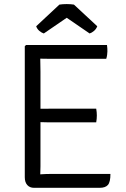

<svg xmlns="http://www.w3.org/2000/svg" viewBox="-20 -898 602 918"><path d="M508 -66.5Q508 -27.5 496 -13.8Q484 0 456.5 0H142.5Q122.5 0 110.5 -13.2Q98.5 -26.5 98.5 -50.5V-677L104.5 -683H491.5Q493 -674 493.2 -666.2Q493.5 -658.5 493.5 -652Q493.5 -645.5 492.2 -635.8Q491 -626 488 -617H233Q221 -617 205 -617Q189 -617 172.5 -617.5Q172.5 -598 173 -586.5Q173.5 -575 173.5 -555.5V-378Q190 -378 205.5 -378.2Q221 -378.5 233 -378.5H440Q443 -361.5 443 -346Q443 -330 440 -313H233Q221 -313 205.5 -313.2Q190 -313.5 173.5 -314V-102.5Q173.5 -92.5 173 -83.8Q172.5 -75 172.5 -64.5Q186 -65.5 200.8 -66Q215.5 -66.5 234 -66.5ZM333.5 -876 445 -772.5Q440 -759 429.2 -750Q418.5 -741 408.5 -738L299 -813L189.5 -738Q179.5 -741 168.5 -750Q157.5 -759 153 -772.5L264 -876Q280 -878.5 299 -878.5Q318 -878.5 333.5 -876Z"/></svg>

Font: Signika SC Light
Style: Regular
Weight: 300
Designer: Anna Giedryś
Foundry: Anna Giedryś
Version: Version 2.000; ttfautohint (v1.8.3) -l 8 -r 50 -G 200 -x 9 -